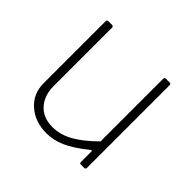

<svg xmlns="http://www.w3.org/2000/svg" viewBox="-136 -681 842 842"><g transform="rotate(45 285.5 -260.0)"><path d="M440 -133V-521Q440 -530 449 -530H471Q480 -530 480 -521V-9Q480 0 472 0H451Q443 0 443 -8V-72Q443 -77 441 -78Q439 -79 435 -75Q375 -27 332 -8.5Q289 10 247 10Q176 10 129.5 -31Q83 -72 83 -137V-520Q83 -530 92 -530H114Q123 -530 123 -521V-159Q123 -100 156 -64Q189 -28 246 -28Q295 -28 341.5 -54.5Q388 -81 440 -133Z"/></g></svg>

Font: Libre Franklin Thin
Style: Regular
Weight: 250
Designer: Pablo Impallari, Rodrigo Fuenzalida
Foundry: Impallari Type
Version: Version 1.002; ttfautohint (v1.5)